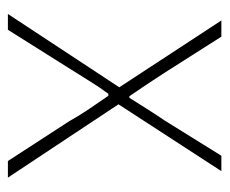

<svg xmlns="http://www.w3.org/2000/svg" viewBox="-66 -500 567 474"><g transform="rotate(90 217.0 -263.5)"><path d="M15 0 196 -275 31 -527H71L160 -387Q174 -365 188.5 -343.5Q203 -322 218 -300H222Q236 -322 249.5 -343.5Q263 -365 278 -387L365 -527H403L238 -273L419 0H378L280 -151Q266 -176 249.5 -200.5Q233 -225 217 -248H212Q195 -225 180 -200.5Q165 -176 149 -151L54 0Z"/></g></svg>

Font: Kinto Sans Thin
Style: Regular
Weight: 100
Designer: Authors: Ryoko NISHIZUKA  (kana & ideographs); Paul D. Hunt (Latin, Greek & Cyrillic); Wenlong ZHANG  (bopomofo); Sandol
Foundry: Adobe Systems Incorporated, ookami Inc.
Version: Version 0.001